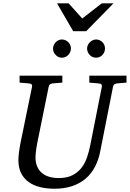

<svg xmlns="http://www.w3.org/2000/svg" viewBox="-20 -1131 789 1167"><path d="M690.9 -624Q682.1 -623 675.3 -618.4Q668.5 -613.8 667 -604L589.8 -213.9Q579.6 -159.7 557.1 -116.9Q534.7 -74.2 499.8 -44.7Q464.8 -15.1 417.7 0.5Q370.6 16.1 311 16.1Q264.6 16.1 224.9 6.6Q185.1 -2.9 155.3 -23.9Q125.5 -44.9 108.6 -78.1Q91.8 -111.3 91.8 -159.2Q91.8 -174.3 95 -201.7Q98.1 -229 105 -264.2L174.8 -604Q176.3 -612.3 172.4 -617.7Q168.5 -623 154.8 -624L99.1 -628.9V-670.9H358.9V-628.9L299.8 -624Q291 -623 284.2 -618.4Q277.3 -613.8 275.9 -604L207 -264.2Q201.2 -234.9 198.5 -211.7Q195.8 -188.5 195.8 -174.8Q195.8 -143.1 205.8 -119.6Q215.8 -96.2 234.1 -80.3Q252.4 -64.5 278.6 -56.6Q304.7 -48.8 336.9 -48.8Q385.7 -48.8 418.7 -65.2Q451.7 -81.5 473.6 -108.9Q495.6 -136.2 508.3 -172.6Q521 -209 528.8 -249L599.1 -604Q600.6 -612.3 596.7 -617.7Q592.8 -623 579.1 -624L522.9 -628.9V-670.9H749V-628.9ZM411.1 -836.4Q411.1 -825.2 406.7 -814.9Q402.3 -804.7 394.8 -796.9Q387.2 -789.1 377.2 -784.7Q367.2 -780.3 356 -780.3Q345.2 -780.3 335.4 -784.7Q325.7 -789.1 318.4 -796.9Q311 -804.7 306.6 -814.5Q302.2 -824.2 302.2 -835.4Q302.2 -846.2 306.6 -856.2Q311 -866.2 318.4 -874Q325.7 -881.8 335.4 -886.5Q345.2 -891.1 356 -891.1Q367.2 -891.1 377.2 -886.7Q387.2 -882.3 394.8 -875Q402.3 -867.7 406.7 -857.7Q411.1 -847.7 411.1 -836.4ZM618.2 -836.4Q618.2 -825.2 614 -814.9Q609.9 -804.7 602.5 -796.9Q595.2 -789.1 585.2 -784.7Q575.2 -780.3 564 -780.3Q552.7 -780.3 542.7 -784.7Q532.7 -789.1 525.4 -796.9Q518.1 -804.7 513.7 -814.9Q509.3 -825.2 509.3 -836.4Q509.3 -846.7 513.9 -856.7Q518.6 -866.7 526.1 -874.3Q533.7 -881.8 543.7 -886.5Q553.7 -891.1 564 -891.1Q575.2 -891.1 585.2 -886.7Q595.2 -882.3 602.5 -875Q609.9 -867.7 614 -857.7Q618.2 -847.7 618.2 -836.4ZM503.9 -941.4H424.8L326.7 -1110.8H397L480 -1018.6L598.6 -1110.8H669.9Z"/></svg>

Font: Charis SIL Phon
Style: Italic
Weight: 400
Italic angle: -11°
Foundry: SIL International
Version: Version 5.000